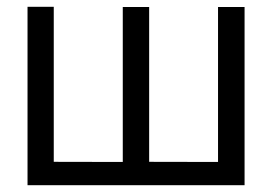

<svg xmlns="http://www.w3.org/2000/svg" viewBox="-20 -545 789 565"><path d="M699.7 0V-524.4H621.6V-68.4L418.9 -68.8V-524.4H418.5H341.8H341.3V-68.4L138.2 -68.8V-524.9H61V0Z"/></svg>

Font: Tuffy
Style: Regular
Weight: 500
Designer: Thatcher Ulrich, Karoly Barta and Michael Everson
Version: Version 001.270